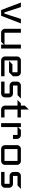

<svg xmlns="http://www.w3.org/2000/svg" viewBox="1415 -1945 530 3400"><g transform="rotate(90 1680.0 -245.0)"><path d="M395 -350 259 0H157L25 -350H105L200 -58H220L315 -350Z M840 0H770V-50L720 0H560Q531 0 510.5 -20.5Q490 -41 490 -70V-350H560V-60H770V-350H840Z M1330 0H1050Q1021 0 1000.5 -20.5Q980 -41 980 -70V-280Q980 -309 1000.5 -329.5Q1021 -350 1050 -350H1260Q1289 -350 1309.5 -329.5Q1330 -309 1330 -280V-210L1260 -140H1060L1120 -200H1260V-290H1050V-60H1330Z M1725 -350 1664 -290H1495V-210H1635Q1664 -210 1684.5 -189.5Q1705 -169 1705 -140V-70Q1705 -41 1684.5 -20.5Q1664 0 1635 0H1425V-60H1635V-150H1495Q1466 -150 1445.5 -170.5Q1425 -191 1425 -220V-280Q1425 -309 1445.5 -329.5Q1466 -350 1495 -350Z M2060 0H1920Q1891 0 1870.5 -20.5Q1850 -41 1850 -70V-290H1750L1810 -350H1850V-420L1920 -490V-350H2060V-290H1920V-60H2060Z M2440 -210H2370V-290H2230V0H2160V-350H2230V-300L2280 -350H2370Q2399 -350 2419.5 -329.5Q2440 -309 2440 -280Z M2900 -70Q2900 -41 2879.5 -20.5Q2859 0 2830 0H2620Q2591 0 2570.5 -20.5Q2550 -41 2550 -70V-280Q2550 -309 2570.5 -329.5Q2591 -350 2620 -350H2830Q2859 -350 2879.5 -329.5Q2900 -309 2900 -280ZM2830 -60V-290H2620V-60Z M3325 -350 3264 -290H3095V-210H3235Q3264 -210 3284.5 -189.5Q3305 -169 3305 -140V-70Q3305 -41 3284.5 -20.5Q3264 0 3235 0H3025V-60H3235V-150H3095Q3066 -150 3045.5 -170.5Q3025 -191 3025 -220V-280Q3025 -309 3045.5 -329.5Q3066 -350 3095 -350Z"/></g></svg>

Font: Iceland
Style: Regular
Weight: 400
Designer: Cyreal (www.cyreal.org)
Foundry: Cyreal (www.cyreal.org)
Version: Version 1.001